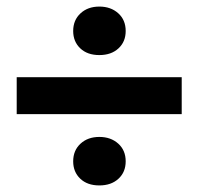

<svg xmlns="http://www.w3.org/2000/svg" viewBox="-20 -626 610 584"><path d="M532.7 -278.8H30.8V-391.1H532.7ZM202.6 -531.7Q202.6 -564.9 224.9 -585.4Q247.1 -606 282.2 -606Q316.9 -606 339.6 -585.7Q362.3 -565.4 362.3 -531.7Q362.3 -499 340.3 -478.8Q318.4 -458.5 282.2 -458.5Q245.6 -458.5 224.1 -479Q202.6 -499.5 202.6 -531.7ZM202.6 -135.3Q202.6 -168.5 224.9 -189Q247.1 -209.5 282.2 -209.5Q316.9 -209.5 339.6 -189.2Q362.3 -168.9 362.3 -135.3Q362.3 -102.5 340.3 -82.3Q318.4 -62 282.2 -62Q245.6 -62 224.1 -82.5Q202.6 -103 202.6 -135.3Z"/></svg>

Font: Roboto
Style: Bold
Weight: 700
Designer: Google
Version: Version 2.134; 2016; ttfautohint (v1.6)